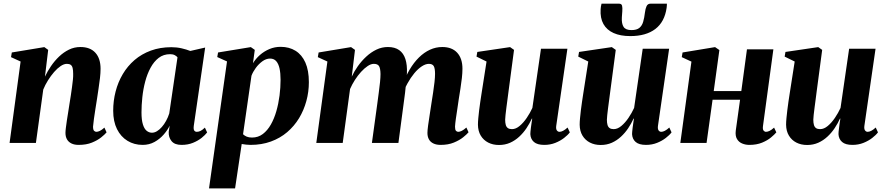

<svg xmlns="http://www.w3.org/2000/svg" viewBox="-20 -798 4942 1072"><path d="M231 -370Q245 -400 265 -429.2Q285 -458.5 310.2 -482.5Q335.5 -506.5 365.2 -521Q395 -535.5 429 -535.5Q483.5 -535.5 512.5 -503.5Q541.5 -471.5 541.5 -414Q541.5 -391 538.2 -362.2Q535 -333.5 530.2 -303.2Q525.5 -273 521.5 -245Q517.5 -219.5 512.8 -190.2Q508 -161 504.5 -134.8Q501 -108.5 499.5 -91Q499.5 -73.5 505.2 -67.8Q511 -62 518 -62Q526.5 -62 537.5 -67.2Q548.5 -72.5 563 -85.5L575 -59Q565.5 -47.5 545 -31Q524.5 -14.5 493.2 -1.8Q462 11 419 11Q395.5 11 379 3Q362.5 -5 354 -20Q345.5 -35 345.5 -56Q345.5 -66.5 347.8 -84.8Q350 -103 353.5 -126.2Q357 -149.5 361 -173.5Q365 -197.5 368 -218.5Q372 -242 375.5 -265.5Q379 -289 382 -311.2Q385 -333.5 387 -352.5Q389 -371.5 388.5 -385.5Q388.5 -406 385.5 -418.2Q382.5 -430.5 374.8 -436Q367 -441.5 353.5 -441.5Q337 -441.5 318.5 -429Q300 -416.5 282 -395.8Q264 -375 248 -349.5Q232 -324 221.5 -298L180.5 0H33.5L95 -454.5L41.5 -479L46 -505L227.5 -535L249 -519.5Z M1062 -96Q1059.5 -76.5 1064.5 -69.2Q1069.5 -62 1079 -62Q1089 -62 1099.8 -67.2Q1110.5 -72.5 1124 -85.5L1136.5 -58.5Q1126 -44.5 1105.8 -28.2Q1085.5 -12 1057.2 -0.5Q1029 11 993.5 11Q955 11 937.8 -10.2Q920.5 -31.5 922 -62L927.5 -96.5Q915.5 -71.5 894 -46.8Q872.5 -22 842.8 -5.5Q813 11 776.5 11Q729 11 691.8 -11.8Q654.5 -34.5 633.2 -77.2Q612 -120 612 -179.5Q612 -235 625.5 -287.2Q639 -339.5 665.5 -384.2Q692 -429 731.2 -462.8Q770.5 -496.5 822.2 -515.5Q874 -534.5 937 -534.5Q967 -534.5 994 -528.2Q1021 -522 1042.5 -513.5L1125.5 -532.5ZM971 -478Q966 -484.5 955.8 -490Q945.5 -495.5 930 -495.5Q893 -495.5 866.2 -475Q839.5 -454.5 820.8 -420Q802 -385.5 790.8 -343Q779.5 -300.5 774.8 -255.8Q770 -211 770 -170.5Q770 -128.5 777.8 -103.5Q785.5 -78.5 798.8 -67.8Q812 -57 828.5 -57Q842.5 -57 856.5 -65.5Q870.5 -74 883.5 -88.8Q896.5 -103.5 907.2 -123Q918 -142.5 925 -164.5Z M1147 254 1247.5 -455 1193 -479.5 1197.5 -505 1380.5 -535 1402.5 -519.5 1392.5 -445Q1407.5 -470 1431 -490.8Q1454.5 -511.5 1484 -524Q1513.5 -536.5 1547 -536.5Q1594.5 -536.5 1630 -514.5Q1665.5 -492.5 1685 -448.8Q1704.5 -405 1704.5 -339Q1704.5 -285.5 1690.5 -234Q1676.5 -182.5 1649.8 -138.2Q1623 -94 1583.5 -60.2Q1544 -26.5 1492.5 -7.8Q1441 11 1378.5 11Q1366.5 11 1354 9.5Q1341.5 8 1329.5 6L1292.5 254ZM1337 -48.5Q1345 -40.5 1357.2 -35.2Q1369.5 -30 1387 -30Q1421.5 -30 1447.5 -49.8Q1473.5 -69.5 1492.2 -102.5Q1511 -135.5 1523 -177.5Q1535 -219.5 1540.8 -264.8Q1546.5 -310 1546.5 -352.5Q1546.5 -389 1540.8 -415.5Q1535 -442 1522.2 -456.5Q1509.5 -471 1488 -471Q1466 -471 1445 -455.8Q1424 -440.5 1408 -418.5Q1392 -396.5 1384 -375Z M1962 -519.5 1944 -370Q1957.5 -399.5 1978.2 -428.8Q1999 -458 2025.2 -482.2Q2051.5 -506.5 2081.8 -521Q2112 -535.5 2146 -535.5Q2184.5 -535.5 2208.8 -518.2Q2233 -501 2243.5 -468.2Q2254 -435.5 2252 -389Q2251.5 -381.5 2250.5 -370.5Q2249.5 -359.5 2247.8 -347.5Q2246 -335.5 2244.5 -325L2227 -320.5Q2244 -370 2267.2 -409.5Q2290.5 -449 2319.2 -477.2Q2348 -505.5 2380.8 -520.5Q2413.5 -535.5 2449.5 -535.5Q2503.5 -535.5 2532.8 -503.5Q2562 -471.5 2562 -414Q2562 -391 2558.8 -362.2Q2555.5 -333.5 2550.8 -303.5Q2546 -273.5 2541.5 -245Q2538 -219.5 2533.5 -190.2Q2529 -161 2525.2 -134.8Q2521.5 -108.5 2520.5 -91Q2520.5 -73.5 2525.8 -67.8Q2531 -62 2538.5 -62Q2547 -62 2558.2 -67.5Q2569.5 -73 2584 -86L2596 -59.5Q2586.5 -48 2566 -31.5Q2545.5 -15 2514 -2Q2482.5 11 2440 11Q2416.5 11 2399.8 3Q2383 -5 2374.8 -20Q2366.5 -35 2366.5 -56Q2366.5 -69.5 2370.2 -97.2Q2374 -125 2379.2 -157.8Q2384.5 -190.5 2388.5 -219Q2393.5 -250 2398.2 -281.2Q2403 -312.5 2406 -339.8Q2409 -367 2409 -385.5Q2409 -416 2401.8 -428.8Q2394.5 -441.5 2374.5 -441.5Q2356 -441.5 2334.8 -427.5Q2313.5 -413.5 2293 -388.8Q2272.5 -364 2254.8 -331.8Q2237 -299.5 2226 -263L2248.5 -351.5Q2247 -332 2245.2 -314.5Q2243.5 -297 2241.5 -279.2Q2239.5 -261.5 2236.5 -241L2204.5 0H2056.5L2086.5 -218.5Q2090.5 -250 2094.8 -281Q2099 -312 2101.8 -339.2Q2104.5 -366.5 2104.5 -384.5Q2104 -416.5 2096.2 -429Q2088.5 -441.5 2067 -441.5Q2051 -441.5 2032.8 -429.2Q2014.5 -417 1996 -396.8Q1977.5 -376.5 1961.5 -351.5Q1945.5 -326.5 1934.5 -301L1893.5 0H1746L1808 -454.5L1754.5 -479L1759 -505L1940 -535Z M2766 11.5Q2732 11.5 2705.8 -2Q2679.5 -15.5 2664.2 -40.8Q2649 -66 2648.5 -101.5Q2648.5 -117.5 2650.5 -138.2Q2652.5 -159 2655.2 -182.5Q2658 -206 2661.5 -229Q2665 -252 2668 -272L2696.5 -454.5L2640.5 -482L2645 -508L2828 -535L2850 -519.5L2819 -285.5Q2816.5 -264.5 2813.2 -241.2Q2810 -218 2807.2 -195.8Q2804.5 -173.5 2802.5 -156.2Q2800.5 -139 2800.5 -130Q2800.5 -112 2804 -100.2Q2807.5 -88.5 2815.8 -82.8Q2824 -77 2838.5 -77Q2860 -77 2881.2 -94.8Q2902.5 -112.5 2921 -139.8Q2939.5 -167 2952.5 -195.5L3000.5 -526H3148L3085.5 -94.5Q3083.5 -77.5 3089.2 -69.8Q3095 -62 3104 -62Q3113 -62 3124.2 -67.8Q3135.5 -73.5 3149 -86L3161.5 -59Q3150.5 -44 3129.5 -27.8Q3108.5 -11.5 3080.2 -0.2Q3052 11 3019 11Q2980 11 2961.2 -5.2Q2942.5 -21.5 2941 -49Q2941 -53.5 2941.8 -63Q2942.5 -72.5 2944.2 -85Q2946 -97.5 2947.8 -110.8Q2949.5 -124 2951.5 -135.5L2949.5 -136Q2937 -108.5 2919.5 -82.2Q2902 -56 2879 -34.8Q2856 -13.5 2828 -1Q2800 11.5 2766 11.5Z M3334 11.5Q3300 11.5 3273.8 -2Q3247.5 -15.5 3232.2 -40.8Q3217 -66 3216.5 -101.5Q3216.5 -117.5 3218.5 -138.2Q3220.5 -159 3223.2 -182.5Q3226 -206 3229.5 -229Q3233 -252 3236 -272L3264.5 -454.5L3208.5 -482L3213 -508L3396 -535L3418 -519.5L3387 -285.5Q3384.5 -264.5 3381.2 -241.2Q3378 -218 3375.2 -195.8Q3372.5 -173.5 3370.5 -156.2Q3368.5 -139 3368.5 -130Q3368.5 -112 3372 -100.2Q3375.5 -88.5 3383.8 -82.8Q3392 -77 3406.5 -77Q3428 -77 3449.2 -94.8Q3470.5 -112.5 3489 -139.8Q3507.5 -167 3520.5 -195.5L3568.5 -526H3716L3653.5 -94.5Q3651.5 -77.5 3657.2 -69.8Q3663 -62 3672 -62Q3681 -62 3692.2 -67.8Q3703.5 -73.5 3717 -86L3729.5 -59Q3718.5 -44 3697.5 -27.8Q3676.5 -11.5 3648.2 -0.2Q3620 11 3587 11Q3548 11 3529.2 -5.2Q3510.5 -21.5 3509 -49Q3509 -53.5 3509.8 -63Q3510.5 -72.5 3512.2 -85Q3514 -97.5 3515.8 -110.8Q3517.5 -124 3519.5 -135.5L3517.5 -136Q3505 -108.5 3487.5 -82.2Q3470 -56 3447 -34.8Q3424 -13.5 3396 -1Q3368 11.5 3334 11.5ZM3436 -777.5Q3450.5 -777.5 3453.2 -766Q3456 -754.5 3454.5 -735Q3454 -728 3453.2 -717.8Q3452.5 -707.5 3452 -700.5Q3450 -666.5 3461.5 -648.2Q3473 -630 3505.5 -630Q3534.5 -630 3549.5 -642Q3564.5 -654 3571 -676.2Q3577.5 -698.5 3581 -728.5Q3583.5 -749.5 3590 -763.5Q3596.5 -777.5 3612 -777.5H3703.5Q3703.5 -772.5 3703.2 -767Q3703 -761.5 3702 -754.5Q3691 -676 3639 -636.2Q3587 -596.5 3499 -596.5Q3444 -596.5 3406 -613.5Q3368 -630.5 3349.2 -663.8Q3330.5 -697 3333.5 -746.5Q3334 -754 3335.2 -762Q3336.5 -770 3338.5 -777.5Z M4240 -94.5Q4237.5 -76 4243.2 -69Q4249 -62 4256.5 -62Q4265.5 -62 4276.2 -67Q4287 -72 4302 -85.5L4314.5 -59Q4304.5 -47 4284.8 -30.5Q4265 -14 4234.8 -1.5Q4204.5 11 4163.5 11Q4142.5 11 4123.8 3.2Q4105 -4.5 4094.8 -22Q4084.5 -39.5 4088 -68.5L4112 -241H3958.5L3925 0H3778.5L3840.5 -454L3786.5 -479L3791 -505L3972.5 -535L3996.5 -518.5L3965 -289.5H4119L4150.5 -522.5H4298Z M4486.5 11.5Q4452.5 11.5 4426.2 -2Q4400 -15.5 4384.8 -40.8Q4369.5 -66 4369 -101.5Q4369 -117.5 4371 -138.2Q4373 -159 4375.8 -182.5Q4378.5 -206 4382 -229Q4385.5 -252 4388.5 -272L4417 -454.5L4361 -482L4365.5 -508L4548.5 -535L4570.5 -519.5L4539.5 -285.5Q4537 -264.5 4533.8 -241.2Q4530.5 -218 4527.8 -195.8Q4525 -173.5 4523 -156.2Q4521 -139 4521 -130Q4521 -112 4524.5 -100.2Q4528 -88.5 4536.2 -82.8Q4544.5 -77 4559 -77Q4580.5 -77 4601.8 -94.8Q4623 -112.5 4641.5 -139.8Q4660 -167 4673 -195.5L4721 -526H4868.5L4806 -94.5Q4804 -77.5 4809.8 -69.8Q4815.5 -62 4824.5 -62Q4833.5 -62 4844.8 -67.8Q4856 -73.5 4869.5 -86L4882 -59Q4871 -44 4850 -27.8Q4829 -11.5 4800.8 -0.2Q4772.5 11 4739.5 11Q4700.5 11 4681.8 -5.2Q4663 -21.5 4661.5 -49Q4661.5 -53.5 4662.2 -63Q4663 -72.5 4664.8 -85Q4666.5 -97.5 4668.2 -110.8Q4670 -124 4672 -135.5L4670 -136Q4657.5 -108.5 4640 -82.2Q4622.5 -56 4599.5 -34.8Q4576.5 -13.5 4548.5 -1Q4520.5 11.5 4486.5 11.5Z"/></svg>

Font: Merriweather 96pt ExtraBold
Style: Italic
Weight: 800
Italic angle: -7.8°
Version: Version 2.101